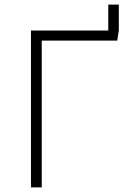

<svg xmlns="http://www.w3.org/2000/svg" viewBox="-20 -817 548 837"><path d="M498 -797V-684L491 -640H162V0H115V-684H452V-797Z"/></svg>

Font: FiraGO ExtraLight
Style: Regular
Weight: 200
Designer: bBox Type
Foundry: bBox Type GmbH
Version: Version 1.001